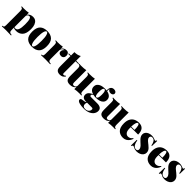

<svg xmlns="http://www.w3.org/2000/svg" viewBox="510 -2624 4754 4754"><g transform="rotate(45 2886.5 -247.0)"><path d="M579.6 -282.2Q579.6 -123.5 515.4 -54.7Q451.2 14.2 346.7 14.2Q287.6 14.2 253.4 -4.9V78.1Q253.4 124.5 274.7 142.3Q295.9 160.2 339.4 160.2V181.2L305.2 180.2Q212.9 176.8 155.3 176.8Q112.8 176.8 42 180.2Q23.4 181.2 17.6 181.2V160.2Q38.6 160.2 50.8 153.8Q63 147.5 68.4 131.8Q73.7 116.2 73.7 87.9V-409.2Q73.7 -455.6 61 -476.3Q48.3 -497.1 17.6 -497.1V-518.1Q48.8 -515.1 79.6 -515.1Q183.6 -515.1 253.4 -528.8V-458Q299.8 -533.2 405.3 -533.2Q456.1 -533.2 495.4 -505.4Q534.7 -477.5 557.1 -421.1Q579.6 -364.7 579.6 -282.2ZM392.6 -258.8Q392.6 -382.3 374.5 -431.6Q356.4 -481 325.7 -481Q307.1 -481 290.5 -471.7Q273.9 -462.4 263.7 -446Q253.4 -429.7 253.4 -409.2V-24.4Q266.6 -16.1 288.6 -16.1Q343.3 -16.1 367.9 -75.9Q392.6 -135.7 392.6 -258.8Z M1156.2 -258.8Q1156.2 -114.3 1089.4 -50Q1022.5 14.2 899.4 14.2Q775.9 14.2 709 -50Q642.1 -114.3 642.1 -258.8Q642.1 -403.8 709.2 -468.5Q776.4 -533.2 899.4 -533.2Q1022.5 -533.2 1089.4 -468.5Q1156.2 -403.8 1156.2 -258.8ZM829.1 -258.8Q829.1 -130.9 848.4 -68.4Q867.7 -5.9 899.4 -5.9Q931.2 -5.9 950.2 -68.4Q969.2 -130.9 969.2 -258.8Q969.2 -387.2 950.2 -450.2Q931.2 -513.2 899.4 -513.2Q867.7 -513.2 848.4 -450.2Q829.1 -387.2 829.1 -258.8Z M1665.5 -432.1Q1665.5 -387.2 1640.4 -360.6Q1615.2 -334 1573.7 -334Q1530.3 -334 1507.3 -353.3Q1484.4 -372.6 1484.4 -405.8Q1484.4 -465.3 1535.6 -499Q1517.6 -499 1503.4 -492.2Q1478 -481.4 1461.2 -456.8Q1444.3 -432.1 1444.3 -402.8V-103Q1444.3 -71.3 1453.1 -53.5Q1461.9 -35.6 1480.5 -28.3Q1499 -21 1530.3 -21V0L1509.3 -0.5Q1427.2 -3.9 1368.7 -3.9Q1312 -3.9 1229 -0.5L1208.5 0V-21Q1229.5 -21 1241.7 -27.3Q1253.9 -33.7 1259.3 -49.3Q1264.6 -64.9 1264.6 -92.8V-410.2Q1264.6 -456.5 1252 -477.3Q1239.3 -498 1208.5 -498V-519Q1240.2 -516.1 1270.5 -516.1Q1374.5 -516.1 1444.3 -529.8V-458Q1483.4 -533.2 1573.7 -533.2Q1622.6 -533.2 1644 -503.2Q1665.5 -473.1 1665.5 -432.1Z M2019 -518.1V-498H1920.9V-84Q1920.9 -64.5 1927.7 -56.2Q1934.6 -47.9 1951.2 -47.9Q1963.4 -47.9 1978 -54.9Q1992.7 -62 2004.9 -77.1L2020 -64.9Q1974.1 14.2 1877.9 14.2Q1809.1 14.2 1774.9 -20Q1754.4 -40.5 1747.6 -71.8Q1740.7 -103 1740.7 -159.2V-498H1665V-518.1H1740.7V-637.2Q1794.9 -637.2 1838.4 -647.7Q1881.8 -658.2 1920.9 -681.2V-518.1Z M2622.6 -21V0Q2591.3 -2.9 2560.5 -2.9Q2455.6 -2.9 2386.7 11.2V-61Q2341.3 14.2 2227.5 14.2Q2147.9 14.2 2114.7 -25.9Q2099.6 -43.9 2092.5 -74.2Q2085.4 -104.5 2085.4 -154.8V-410.2Q2085.4 -456.5 2073 -477.3Q2060.5 -498 2029.8 -498V-519Q2061 -516.1 2091.8 -516.1Q2195.3 -516.1 2265.6 -529.8V-101.1Q2265.6 -68.8 2277.3 -53.5Q2289.1 -38.1 2314.5 -38.1Q2333 -38.1 2349.6 -47.4Q2366.2 -56.6 2376.5 -73Q2386.7 -89.4 2386.7 -109.9V-410.2Q2386.7 -456.5 2374 -477.3Q2361.3 -498 2330.6 -498V-519Q2361.8 -516.1 2392.6 -516.1Q2496.6 -516.1 2566.4 -529.8V-108.9Q2566.4 -62.5 2579.1 -41.7Q2591.8 -21 2622.6 -21Z M3191.4 -22.9Q3191.4 30.3 3158.2 78.6Q3125 127 3058.3 157.5Q2991.7 188 2895.5 188Q2809.1 188 2756.6 176Q2704.1 164.1 2682.4 145.5Q2660.6 127 2660.6 105Q2660.6 85.9 2671.4 75.7Q2682.1 65.4 2698 61.8Q2713.9 58.1 2740.7 55.2Q2774.4 51.3 2793.7 45.9Q2813 40.5 2825.2 25.9H2792.5Q2767.1 25.9 2740 17.3Q2712.9 8.8 2692.9 -14.4Q2672.9 -37.6 2672.9 -78.1Q2672.9 -111.3 2685.3 -136.2Q2697.8 -161.1 2725.8 -182.9Q2753.9 -204.6 2802.2 -227.5Q2744.6 -245.1 2712.6 -281.5Q2680.7 -317.9 2680.7 -373Q2680.7 -426.3 2710.7 -462.2Q2740.7 -498 2793.5 -515.6Q2846.2 -533.2 2915.5 -533.2Q2950.2 -533.2 2975.6 -529.3Q2974.6 -543 2974.6 -549.8Q2974.6 -609.4 3002.7 -645.8Q3030.8 -682.1 3087.4 -682.1Q3124.5 -682.1 3149.2 -664.3Q3173.8 -646.5 3173.8 -615.2Q3173.8 -596.7 3162.8 -581.8Q3151.9 -566.9 3133.3 -558.3Q3114.7 -549.8 3091.8 -549.8Q3057.6 -549.8 3036.9 -562.7Q3016.1 -575.7 3002.4 -602.1Q2995.6 -582 2995.6 -549.8Q2995.6 -538.1 2997.1 -526.4Q3068.8 -512.7 3109.6 -474.1Q3150.4 -435.5 3150.4 -373Q3150.4 -319.8 3120.4 -283.9Q3090.3 -248 3037.6 -230.5Q2984.9 -212.9 2915.5 -212.9Q2865.2 -212.9 2820.8 -222.7Q2799.8 -208.5 2790.8 -198.2Q2781.7 -188 2781.7 -172.9Q2781.7 -140.1 2817.4 -140.1H3044.4Q3110.4 -140.1 3150.9 -112.5Q3191.4 -85 3191.4 -22.9ZM2864.7 -373Q2864.7 -295.9 2877.7 -263.4Q2890.6 -231 2915.5 -231Q2940.9 -231 2953.9 -263.4Q2966.8 -295.9 2966.8 -373Q2966.8 -450.2 2953.9 -482.7Q2940.9 -515.1 2915.5 -515.1Q2890.6 -515.1 2877.7 -482.4Q2864.7 -449.7 2864.7 -373ZM3052.7 58.1Q3052.7 42 3042.2 33.9Q3031.7 25.9 3006.8 25.9H2845.2Q2838.4 40.5 2835.4 59.3Q2832.5 78.1 2832.5 90.8Q2832.5 128.9 2855.5 149.9Q2878.4 170.9 2922.9 170.9Q2961.4 170.9 2990.7 156.7Q3020 142.6 3036.4 116.9Q3052.7 91.3 3052.7 58.1Z M3804.7 -21V0Q3773.4 -2.9 3742.7 -2.9Q3637.7 -2.9 3568.8 11.2V-61Q3523.4 14.2 3409.7 14.2Q3330.1 14.2 3296.9 -25.9Q3281.7 -43.9 3274.7 -74.2Q3267.6 -104.5 3267.6 -154.8V-410.2Q3267.6 -456.5 3255.1 -477.3Q3242.7 -498 3211.9 -498V-519Q3243.2 -516.1 3273.9 -516.1Q3377.4 -516.1 3447.8 -529.8V-101.1Q3447.8 -68.8 3459.5 -53.5Q3471.2 -38.1 3496.6 -38.1Q3515.1 -38.1 3531.7 -47.4Q3548.3 -56.6 3558.6 -73Q3568.8 -89.4 3568.8 -109.9V-410.2Q3568.8 -456.5 3556.2 -477.3Q3543.5 -498 3512.7 -498V-519Q3543.9 -516.1 3574.7 -516.1Q3678.7 -516.1 3748.5 -529.8V-108.9Q3748.5 -62.5 3761.2 -41.7Q3773.9 -21 3804.7 -21Z M4276.9 -162.1 4293.9 -155.8Q4279.8 -111.3 4252.9 -73Q4226.1 -34.7 4183.6 -10.3Q4141.1 14.2 4085 14.2Q3980 14.2 3916.7 -51Q3853.5 -116.2 3853.5 -258.8Q3853.5 -351.6 3886.7 -413.1Q3919.9 -474.6 3977.8 -503.9Q4035.6 -533.2 4110.8 -533.2Q4299.8 -533.2 4299.8 -309.1H4041.5Q4040.5 -297.4 4040.5 -272.9Q4040.5 -176.8 4074 -136Q4107.4 -95.2 4155.8 -95.2Q4228.5 -95.2 4276.9 -162.1ZM4038.1 -328.1H4153.8Q4154.8 -407.7 4142.3 -458.7Q4129.9 -509.8 4103.5 -509.8Q4076.2 -509.8 4059.6 -466.8Q4043 -423.8 4038.1 -328.1Z M4682.6 -505.9Q4692.9 -500 4700.7 -500Q4720.7 -500 4725.6 -532.2H4745.6Q4741.7 -480 4741.7 -352.1H4721.7Q4713.9 -417.5 4684.3 -463.1Q4654.8 -508.8 4598.6 -508.8Q4573.2 -508.8 4556.4 -493.7Q4539.6 -478.5 4539.6 -453.1Q4539.6 -429.7 4551.5 -409.4Q4563.5 -389.2 4581.1 -373Q4598.6 -356.9 4630.9 -331.5Q4650.4 -316.9 4659.7 -309.1Q4696.8 -278.3 4718.8 -255.9Q4740.7 -233.4 4754.2 -204.8Q4767.6 -176.3 4767.6 -140.1Q4767.6 -95.7 4740.5 -60.3Q4713.4 -24.9 4667.2 -5.4Q4621.1 14.2 4565.9 14.2Q4503.4 14.2 4462.9 -11.2Q4430.7 -27.8 4412.6 -27.8Q4393.6 -27.8 4384.8 6.8H4364.7Q4368.7 -50.3 4368.7 -192.9H4388.7Q4395 -139.2 4412.4 -98.1Q4429.7 -57.1 4457.3 -34.2Q4484.9 -11.2 4520.5 -11.2Q4545.9 -11.2 4562.3 -25.1Q4578.6 -39.1 4578.6 -65.9Q4578.6 -92.3 4568.1 -113.8Q4557.6 -135.3 4541.3 -153.1Q4524.9 -170.9 4493.7 -199.2L4485.8 -206.1Q4481 -210.9 4478 -212.9Q4440.4 -247.6 4418.9 -271Q4397.5 -294.4 4383.1 -324Q4368.7 -353.5 4368.7 -389.2Q4368.7 -432.1 4394.5 -464.8Q4420.4 -497.6 4463.4 -515.4Q4506.3 -533.2 4556.6 -533.2Q4596.2 -533.2 4630.1 -524.7Q4664.1 -516.1 4682.6 -505.9Z M5252 -162.1 5269 -155.8Q5254.9 -111.3 5228 -73Q5201.2 -34.7 5158.7 -10.3Q5116.2 14.2 5060.1 14.2Q4955.1 14.2 4891.8 -51Q4828.6 -116.2 4828.6 -258.8Q4828.6 -351.6 4861.8 -413.1Q4895 -474.6 4952.9 -503.9Q5010.7 -533.2 5085.9 -533.2Q5274.9 -533.2 5274.9 -309.1H5016.6Q5015.6 -297.4 5015.6 -272.9Q5015.6 -176.8 5049.1 -136Q5082.5 -95.2 5130.9 -95.2Q5203.6 -95.2 5252 -162.1ZM5013.2 -328.1H5128.9Q5129.9 -407.7 5117.4 -458.7Q5105 -509.8 5078.6 -509.8Q5051.3 -509.8 5034.7 -466.8Q5018.1 -423.8 5013.2 -328.1Z M5657.7 -505.9Q5668 -500 5675.8 -500Q5695.8 -500 5700.7 -532.2H5720.7Q5716.8 -480 5716.8 -352.1H5696.8Q5689 -417.5 5659.4 -463.1Q5629.9 -508.8 5573.7 -508.8Q5548.3 -508.8 5531.5 -493.7Q5514.6 -478.5 5514.6 -453.1Q5514.6 -429.7 5526.6 -409.4Q5538.6 -389.2 5556.2 -373Q5573.7 -356.9 5606 -331.5Q5625.5 -316.9 5634.8 -309.1Q5671.9 -278.3 5693.8 -255.9Q5715.8 -233.4 5729.2 -204.8Q5742.7 -176.3 5742.7 -140.1Q5742.7 -95.7 5715.6 -60.3Q5688.5 -24.9 5642.3 -5.4Q5596.2 14.2 5541 14.2Q5478.5 14.2 5438 -11.2Q5405.8 -27.8 5387.7 -27.8Q5368.7 -27.8 5359.9 6.8H5339.8Q5343.8 -50.3 5343.8 -192.9H5363.8Q5370.1 -139.2 5387.5 -98.1Q5404.8 -57.1 5432.4 -34.2Q5460 -11.2 5495.6 -11.2Q5521 -11.2 5537.4 -25.1Q5553.7 -39.1 5553.7 -65.9Q5553.7 -92.3 5543.2 -113.8Q5532.7 -135.3 5516.4 -153.1Q5500 -170.9 5468.8 -199.2L5460.9 -206.1Q5456.1 -210.9 5453.1 -212.9Q5415.5 -247.6 5394 -271Q5372.6 -294.4 5358.2 -324Q5343.8 -353.5 5343.8 -389.2Q5343.8 -432.1 5369.6 -464.8Q5395.5 -497.6 5438.5 -515.4Q5481.4 -533.2 5531.7 -533.2Q5571.3 -533.2 5605.2 -524.7Q5639.2 -516.1 5657.7 -505.9Z"/></g></svg>

Font: TypoPRO Playfair Display
Style: Regular
Weight: 900
Designer: Claus Eggers Sørensen
Foundry: Claus Eggers Sørensen
Version: Version 1.004;PS 001.004;hotconv 1.0.70;makeotf.lib2.5.58329